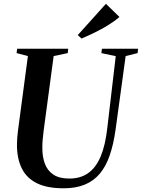

<svg xmlns="http://www.w3.org/2000/svg" viewBox="-20 -1006 765 1036"><path d="M658 -703.5 603.5 -306Q592.5 -227.5 572.2 -168.2Q552 -109 519 -69.5Q486 -30 437.8 -10Q389.5 10 323 10Q234 10 178.8 -17.5Q123.5 -45 97.8 -97Q72 -149 71.5 -222Q71.5 -240 72.8 -258.5Q74 -277 76.5 -297L130.5 -703.5L69.5 -719.5L72.5 -743H348L345.5 -719.5L269.5 -703.5L215.5 -301Q212.5 -275.5 210.2 -251.2Q208 -227 208.5 -205.5Q208.5 -160 222 -123Q235.5 -86 267.5 -64.2Q299.5 -42.5 354 -42.5Q413.5 -42.5 455.2 -71.5Q497 -100.5 522.8 -161Q548.5 -221.5 559 -315.5L604.5 -703L527 -719.5L530 -743H725L722.5 -719.5ZM420 -798 399.5 -816.5 551.5 -985.5 624.5 -914.5Q597.5 -891 562.8 -869.8Q528 -848.5 491 -830.5Q454 -812.5 420 -798Z"/></svg>

Font: Merriweather 120pt SemiBold
Style: Italic
Weight: 600
Italic angle: -7.8°
Version: Version 2.101